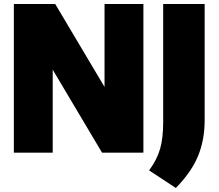

<svg xmlns="http://www.w3.org/2000/svg" viewBox="-20 -760 1088 956"><path d="M500.5 -740H694V0H488L242.5 -413V0H49V-740H255L500.5 -327ZM722.5 88.5Q762.5 33.5 777.5 -20Q792.5 -73.5 792.5 -152.5V-740H999V-160.5Q999 -63.5 966.2 16.5Q933.5 96.5 855.5 176Z"/></svg>

Font: Encode Sans SemiCondensed Black
Style: Regular
Weight: 900
Width: 4
Designer: Multiple Designers
Foundry: Impallari Type
Version: Version 2.000